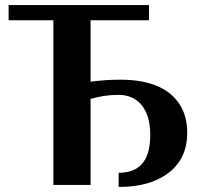

<svg xmlns="http://www.w3.org/2000/svg" viewBox="-20 -731 787 759"><path d="M14 -651H191V0H338V-340C374 -350 406 -356 449 -356C523 -356 574 -303 574 -198C574 -91 528 -48 449 -48V8C500 8 542 1 577 -11C661 -41 720 -101 720 -205C720 -240 714 -272 701 -299C663 -378 577 -416 457 -416C414 -416 374 -413 338 -408V-651H569V-711H14Z"/></svg>

Font: Aerodynamic
Style: Regular
Weight: 500
Designer: Google
Version: Version 2.000980; 2014